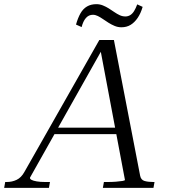

<svg xmlns="http://www.w3.org/2000/svg" viewBox="-73 -902 819 922"><path d="M189 -289H504L501 -258H176ZM407 -675 420 -669 71 -49Q70 -43 78 -38.5Q86 -34 103 -31Q120 -28 144 -28H167L162 0H-53L-48 -28H-41Q-15 -28 7 -38.5Q29 -49 44 -76L404 -710H474L600 -58Q604 -38 621 -33Q638 -28 663 -28H669L664 0H421L426 -28H444Q465 -28 484 -29.5Q503 -31 515 -33Q527 -35 527 -38ZM510 -771Q493 -771 477.5 -777.5Q462 -784 448.5 -792.5Q435 -801 422 -810Q409 -819 397 -825Q385 -831 373 -831Q353 -831 339.5 -815.5Q326 -800 319 -772L292 -784Q301 -816 313.5 -838Q326 -860 345 -871Q364 -882 390 -882Q406 -882 421 -876Q436 -870 449.5 -861.5Q463 -853 476 -844Q489 -835 502 -829Q515 -823 529 -823Q542 -823 552.5 -829.5Q563 -836 571 -849Q579 -862 586 -881L612 -869Q603 -838 588 -816Q573 -794 554 -782.5Q535 -771 510 -771Z"/></svg>

Font: Roboto Serif 120pt Expanded Light
Style: Italic
Weight: 300
Width: 7
Italic angle: -10°
Designer: Greg Gazdowicz
Foundry: Commercial Type
Version: Version 1.008